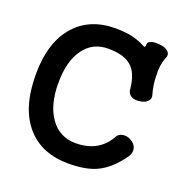

<svg xmlns="http://www.w3.org/2000/svg" viewBox="-106 -633 712 746"><g transform="rotate(20 250.0 -260.5)"><path d="M249 -455.1Q314.5 -455.1 345.7 -426.8Q375 -400.4 381.8 -338.9Q381.8 -319.3 397.5 -309.6Q411.1 -301.8 431.6 -304.7Q451.2 -306.6 462.9 -317.4Q475.6 -329.1 470.7 -343.8Q460 -380.9 459 -419.9Q457 -463.9 468.8 -493.2Q478.5 -512.7 466.8 -524.4Q457 -535.2 434.6 -538.1Q414.1 -541 397.5 -537.1Q379.9 -531.2 381.8 -520.5Q381.8 -510.7 377.9 -509.8Q376 -509.8 366.2 -514.6L356.4 -519.5Q334 -529.3 303.7 -535.2Q276.4 -539.1 249 -539.1Q142.6 -539.1 81.1 -469.7Q17.6 -397.5 17.6 -265.6Q17.6 -125 83 -51.8Q144.5 17.6 254.9 17.6Q326.2 17.6 370.1 -2.9Q422.9 -27.3 466.8 -90.8Q478.5 -109.4 472.7 -127Q467.8 -142.6 450.2 -152.3Q434.6 -162.1 417 -159.2Q398.4 -157.2 390.6 -140.6Q371.1 -105.5 336.9 -85.9Q301.8 -66.4 253.9 -66.4Q186.5 -66.4 148.4 -121.1Q111.3 -173.8 111.3 -263.7Q111.3 -355.5 149.4 -406.2Q185.5 -455.1 249 -455.1Z"/></g></svg>

Font: GungsuhChe
Style: Regular
Weight: 400
Monospace: yes
Version: Version 2.21